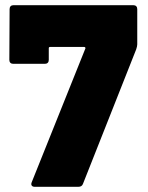

<svg xmlns="http://www.w3.org/2000/svg" viewBox="-20 -720 570 740"><path d="M305 -539H173Q168 -539 168 -534V-489Q168 -482 164 -478Q160 -474 153 -474H31Q24 -474 20 -478Q16 -482 16 -489L17 -685Q17 -692 21 -696Q25 -700 32 -700H494Q501 -700 505 -696Q509 -692 509 -685V-549Q509 -542 505 -530L300 -12Q296 0 282 0H114Q106 0 102.5 -4.5Q99 -9 102 -17L309 -533Q310 -535 308.5 -537Q307 -539 305 -539Z"/></svg>

Font: Barlow Black
Style: Regular
Weight: 900
Designer: Jeremy Tribby
Foundry: Tribby Type
Version: Version 1.422